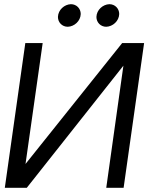

<svg xmlns="http://www.w3.org/2000/svg" viewBox="-20 -898 758 918"><path d="M366 -831C366 -857 346 -878 319 -878C288 -877 258 -851 257 -817C257 -791 277 -770 304 -770C335 -771 365 -797 366 -831ZM550 -831C550 -857 530 -878 503 -878C472 -877 442 -851 441 -817C441 -791 461 -770 488 -770C519 -771 549 -797 550 -831ZM669 -692H564L102 -114L184 -692H101L3 0H108L570 -584L488 0H571Z"/></svg>

Font: Cantarell
Style: Oblique
Weight: 400
Italic angle: -8°
Designer: Dave Crossland
Version: Version 0.024